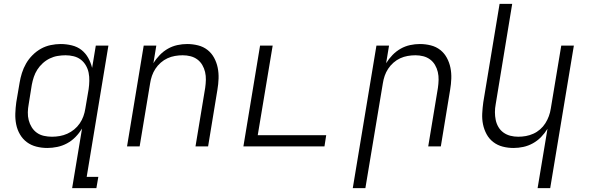

<svg xmlns="http://www.w3.org/2000/svg" viewBox="-20 -755 3040 990"><path d="M248 -50Q268 -50 288 -53.5Q308 -57 327 -65.5Q346 -74 362.5 -87.5Q379 -101 391 -118.5Q403 -136 410 -155.5Q417 -175 420 -195L437 -295Q440 -316 440.5 -338Q441 -360 437 -380Q433 -400 422.5 -418Q412 -436 396 -448Q380 -460 359.5 -465Q339 -470 318 -470Q298 -470 277 -466.5Q256 -463 236.5 -453.5Q217 -444 200.5 -429Q184 -414 172.5 -396Q161 -378 154.5 -358.5Q148 -339 144 -318L128 -218Q124 -197 123.5 -176Q123 -155 128 -135.5Q133 -116 143.5 -99Q154 -82 170 -70.5Q186 -59 206.5 -54.5Q227 -50 248 -50ZM352 215 403 -92Q389 -69 369.5 -49Q350 -29 326 -16Q302 -3 275.5 2.5Q249 8 224 8Q195 8 167.5 1Q140 -6 118.5 -22Q97 -38 83 -62Q69 -86 63.5 -113.5Q58 -141 59 -170Q60 -199 64 -228L81 -328Q85 -353 93 -378.5Q101 -404 114.5 -427.5Q128 -451 148 -471Q168 -491 191.5 -504Q215 -517 241.5 -522.5Q268 -528 293 -528Q322 -528 350.5 -521Q379 -514 400 -497.5Q421 -481 434.5 -457Q448 -433 455 -405L474 -520H539L427 157H487L477 215Z M635 0 721 -520H786L771 -429Q785 -452 804 -471.5Q823 -491 846 -504Q869 -517 894.5 -522.5Q920 -528 945 -528Q974 -528 1001.5 -521Q1029 -514 1050 -497.5Q1071 -481 1084 -457Q1097 -433 1102.5 -406Q1108 -379 1107 -350Q1106 -321 1101 -292L1053 0H988L1038 -302Q1041 -323 1041.5 -343.5Q1042 -364 1037.5 -383.5Q1033 -403 1023 -420Q1013 -437 997.5 -448.5Q982 -460 962.5 -465Q943 -470 922 -470Q902 -470 882 -466.5Q862 -463 843.5 -454.5Q825 -446 809 -432Q793 -418 781.5 -400.5Q770 -383 763.5 -364Q757 -345 754 -325L700 0Z M1235 0 1321 -520H1386L1309 -58H1662L1653 0Z M1799 215 1921 -520H1986L1971 -429Q1985 -452 2004 -471.5Q2023 -491 2046 -504Q2069 -517 2094.5 -522.5Q2120 -528 2145 -528Q2174 -528 2201.5 -521Q2229 -514 2250 -497.5Q2271 -481 2284 -457Q2297 -433 2302.5 -406Q2308 -379 2307 -350Q2306 -321 2301 -292L2253 0H2188L2238 -302Q2241 -323 2241.5 -343.5Q2242 -364 2237.5 -383.5Q2233 -403 2223 -420Q2213 -437 2197.5 -448.5Q2182 -460 2162.5 -465Q2143 -470 2122 -470Q2102 -470 2082 -466.5Q2062 -463 2043.5 -454.5Q2025 -446 2009 -432Q1993 -418 1981.5 -400.5Q1970 -383 1963.5 -364Q1957 -345 1954 -325L1864 215Z M2752 215 2803 -91Q2789 -68 2770 -48.5Q2751 -29 2727.5 -16Q2704 -3 2678.5 2.5Q2653 8 2628 8Q2599 8 2572 1Q2545 -6 2523.5 -22.5Q2502 -39 2489 -63Q2476 -87 2470.5 -114Q2465 -141 2466.5 -170Q2468 -199 2472 -228L2556 -735H2621L2536 -218Q2532 -197 2532 -176.5Q2532 -156 2536 -136.5Q2540 -117 2550 -100Q2560 -83 2576 -71.5Q2592 -60 2611.5 -55Q2631 -50 2652 -50Q2672 -50 2691.5 -53.5Q2711 -57 2730 -65.5Q2749 -74 2765 -88Q2781 -102 2792 -119.5Q2803 -137 2810 -156Q2817 -175 2820 -195L2874 -520H2939L2817 215Z"/></svg>

Font: Iosevka Light Extended
Style: Italic
Weight: 300
Width: 7
Italic angle: -9°
Monospace: yes
Designer: Belleve Invis
Foundry: Belleve Invis
Version: Version 32.5.0; ttfautohint (v1.8.4)